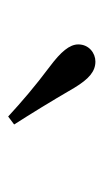

<svg xmlns="http://www.w3.org/2000/svg" viewBox="91 -970 259 482"><g transform="rotate(90 221.0 -729.5)"><path d="M293 -635C265 -679 237 -724 201 -786C178 -824 159 -839 135 -839C114 -839 92 -823 92 -796C92 -774 111 -752 147 -725C199 -686 236 -654 273 -620Z"/></g></svg>

Font: Noto Serif CJK HK SemiBold
Style: Regular
Weight: 600
Designer: Ryoko NISHIZUKA 西塚涼子 (kana & ideographs); Frank Grießhammer (Latin, Greek & Cyrillic); Wenlong ZHANG 张文龙 (bopomofo); San
Foundry: Adobe
Version: Version 2.001;hotconv 1.1.0;makeotfexe 2.6.0